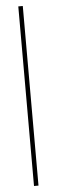

<svg xmlns="http://www.w3.org/2000/svg" viewBox="-56 -826 253 852"><g transform="rotate(-5 70.0 -400.0)"><path d="M60 0V-800H80V0Z"/></g></svg>

Font: Big Shoulders Stencil Display Thin
Style: Regular
Weight: 100
Designer: Patric King
Foundry: XO Type Co
Version: Version 1.000